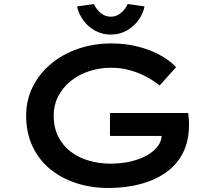

<svg xmlns="http://www.w3.org/2000/svg" viewBox="-20 -925 1064 955"><path d="M518 10Q434 10 360 -14Q286 -38 230 -83.5Q174 -129 142 -196.5Q110 -264 110 -351Q110 -427 142.5 -492.5Q175 -558 232.5 -606.5Q290 -655 367.5 -682Q445 -709 534 -709Q606 -709 669 -692.5Q732 -676 779.5 -649Q827 -622 856 -591L774 -500Q741 -526 703.5 -545.5Q666 -565 623.5 -576.5Q581 -588 533 -588Q473 -588 420.5 -570Q368 -552 329.5 -520Q291 -488 269 -445Q247 -402 247 -351Q247 -290 270 -245Q293 -200 332.5 -170Q372 -140 423.5 -125.5Q475 -111 529 -111Q584 -111 630.5 -122Q677 -133 712 -153Q747 -173 766.5 -200Q786 -227 784 -260L783 -276L802 -249H527V-363H916Q918 -349 919 -336.5Q920 -324 920 -315.5Q920 -307 920 -302Q920 -225 891 -166.5Q862 -108 808 -69Q754 -30 680.5 -10Q607 10 518 10ZM531 -753Q489 -753 454 -772Q419 -791 395.5 -822.5Q372 -854 363 -893L447 -905Q458 -880 480 -861Q502 -842 531 -842Q560 -842 582 -861Q604 -880 615 -905L699 -893Q691 -854 667 -822.5Q643 -791 608.5 -772Q574 -753 531 -753Z"/></svg>

Font: Lexend Tera Medium
Style: Regular
Weight: 500
Designer: Bonnie Shaver-Troup, Thomas Jockin
Foundry: Lexend
Version: Version 1.007